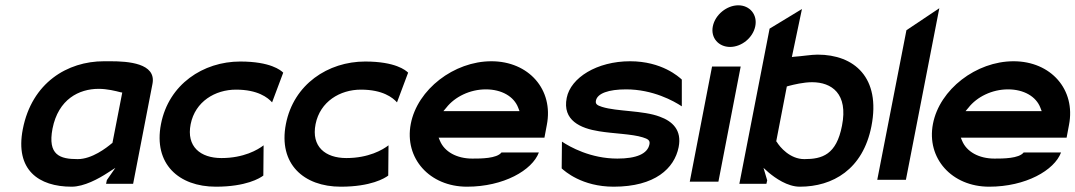

<svg xmlns="http://www.w3.org/2000/svg" viewBox="-20 -693 4055 724"><path d="M66 -206C36 -52 126 11 250 11C297 11 352 -19 387 -42L415 -60L383 -14L380 0H482L555 -377C570 -455 462 -462 397 -462H372C234 -462 100 -381 66 -206ZM178 -208C200 -319 278 -358 352 -358C384 -358 416 -350 435 -345L441 -344L404 -154L401 -152C382 -136 327 -93 273 -93C206 -93 159 -108 178 -208Z M587 -225C558 -75 654 11 794 11C908 11 960 -21 973 -31L974 -145C952 -128 899 -97 815 -97C736 -97 682 -140 699 -225C716 -310 791 -355 870 -355C952 -355 990 -325 1006 -307L1048 -419C1039 -428 1000 -461 886 -461C746 -461 616 -375 587 -225Z M1058 -225C1029 -75 1125 11 1265 11C1379 11 1431 -21 1444 -31L1445 -145C1423 -128 1370 -97 1286 -97C1207 -97 1153 -140 1170 -225C1187 -310 1262 -355 1341 -355C1423 -355 1461 -325 1477 -307L1519 -419C1510 -428 1471 -461 1357 -461C1217 -461 1087 -375 1058 -225Z M1529 -226C1504 -96 1600 11 1741 11C1879 11 1987 -51 2012 -118H1871C1853 -95 1793 -95 1761 -95C1702 -95 1656 -121 1639 -162L1634 -174H2033L2042 -222C2068 -355 1974 -462 1833 -462C1692 -462 1554 -356 1529 -226ZM1652 -274 1663 -287C1695 -328 1752 -356 1812 -356C1872 -356 1918 -329 1934 -287L1939 -274Z M2117 -324C2100 -239 2169 -209 2239 -198C2293 -189 2363 -188 2404 -175C2423 -169 2432 -164 2429 -149C2422 -113 2380 -95 2308 -95C2207 -95 2129 -139 2099 -159L2098 -58C2109 -48 2174 11 2294 11C2450 11 2523 -58 2539 -138C2552 -203 2515 -236 2468 -253C2405 -277 2307 -272 2250 -290C2231 -296 2225 -301 2227 -313C2232 -341 2275 -356 2341 -356C2442 -356 2521 -312 2551 -292V-393C2540 -403 2476 -462 2356 -462C2231 -462 2132 -400 2117 -324Z M2668 -594C2659 -550 2690 -516 2733 -516C2776 -516 2819 -550 2828 -594C2837 -638 2807 -673 2764 -673C2721 -673 2677 -638 2668 -594ZM2581 -8H2689L2773 -442H2665Z M2768 0H2870L2873 -13L2859 -60L2879 -42C2903 -22 2949 11 2996 11C3120 11 3234 -54 3266 -217C3302 -401 3201 -487 3063 -487C3039 -487 3005 -481 2974 -479L2966 -478L3004 -659L2882 -585ZM2907 -160 2947 -367 2954 -369C2973 -374 3010 -383 3042 -383C3116 -383 3179 -340 3155 -219C3134 -110 3081 -93 3013 -93C2959 -93 2921 -138 2909 -158Z M3288 -15H3396L3522 -662L3398 -579Z M3498 -226C3473 -96 3569 11 3710 11C3848 11 3956 -51 3981 -118H3840C3822 -95 3762 -95 3730 -95C3671 -95 3625 -121 3608 -162L3603 -174H4002L4011 -222C4037 -355 3943 -462 3802 -462C3661 -462 3523 -356 3498 -226ZM3621 -274 3632 -287C3664 -328 3721 -356 3781 -356C3841 -356 3887 -329 3903 -287L3908 -274Z"/></svg>

Font: Charger Eco
Style: Obl
Weight: 1000
Designer: Jasper
Foundry: Cannot Into Space Fonts
Version: Version 1.1